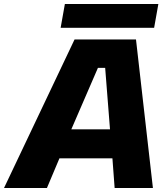

<svg xmlns="http://www.w3.org/2000/svg" viewBox="-27 -933 806 953"><path d="M274 -795 295 -913H759L738 -795ZM-7 0 343 -737H648L732 0H542L531 -147H268L206 0ZM327 -291H519L495 -596H459Z"/></svg>

Font: Tomorrow
Style: Bold Italic
Weight: 700
Italic angle: -10°
Designer: Tony de Marco, Monica Rizzolli
Foundry: Just in Type
Version: Version 2.002